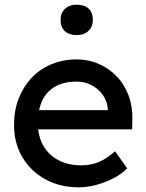

<svg xmlns="http://www.w3.org/2000/svg" viewBox="-20 -791 626 821"><path d="M40 -257Q40 -319 60 -370Q80 -421 115.5 -458.5Q151 -496 200.5 -516.5Q250 -537 308 -537Q359 -537 403 -517.5Q447 -498 479.5 -464Q512 -430 529.5 -383.5Q547 -337 546 -282L545 -238H116L93 -320H456L441 -303V-327Q438 -360 419 -386Q400 -412 371 -427Q342 -442 308 -442Q254 -442 217 -421.5Q180 -401 161 -361.5Q142 -322 142 -264Q142 -209 165 -168.5Q188 -128 230 -106Q272 -84 327 -84Q366 -84 399.5 -97Q433 -110 472 -144L524 -71Q500 -47 465.5 -29Q431 -11 392.5 -0.5Q354 10 317 10Q236 10 173.5 -24.5Q111 -59 75.5 -119Q40 -179 40 -257ZM239 -706Q239 -735 257.5 -753Q276 -771 308 -771Q341 -771 359 -754Q377 -737 377 -706Q377 -677 358.5 -659Q340 -641 308 -641Q275 -641 257 -658Q239 -675 239 -706Z"/></svg>

Font: Mach
Style: Regular
Weight: 400
Version: Version 1.002